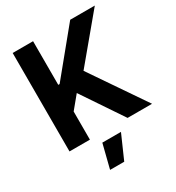

<svg xmlns="http://www.w3.org/2000/svg" viewBox="-216 -838 1095 1194"><g transform="rotate(-30 331.5 -240.5)"><path d="M59.6 -707H206.1V-393.6H215.8L472.7 -707H649.4L385.7 -390.6L652.3 0H476.6L280.3 -292L206.1 -202.1V0H59.6ZM263.7 54.7H397.5L322.3 225.6H220.7Z"/></g></svg>

Font: Pretendard JP
Style: Bold
Weight: 700
Designer: Base glyphs from Inter by Rasmus Andersson; Hangeul glyphs from Noto Sans CJK(Source Han Sans) by Jang Soo-young and Kan
Foundry: Kil Hyung-jin
Version: Version 1.309